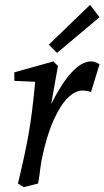

<svg xmlns="http://www.w3.org/2000/svg" viewBox="-20 -761 430 791"><path d="M125 -424 39 -428V-463L200 -508L219 -489L211 -446Q194 -353 191 -333Q280 -508 355 -508Q366 -508 375 -504Q384 -500 390 -496L355 -382Q336 -388 318 -388Q291 -388 260 -358.5Q229 -329 200 -264Q171 -199 151 -100L146 -67Q143 -38 137 -5L78 10L54 -5Q84 -130 98.5 -212.5Q113 -295 125 -424ZM181 -577 351 -741 390 -690 215 -543Z"/></svg>

Font: Andada Pro
Style: Italic
Weight: 400
Italic angle: -7°
Designer: Carolina Giovagnoli
Foundry: Huerta Tipografica
Version: Version 3.005; ttfautohint (v1.8.4)